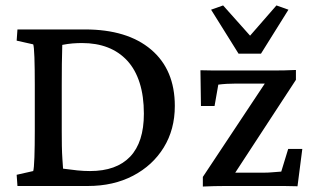

<svg xmlns="http://www.w3.org/2000/svg" viewBox="-20 -681 1147 703"><path d="M43.9 -573.2H291Q446.3 -573.2 533.2 -499.5Q620.1 -425.8 620.1 -293Q620.1 -207 579.6 -141.1Q539.1 -75.2 467.3 -37.6Q395.5 0 301.8 0H43.9L41 -41L101.6 -54.7Q104.5 -63.5 106 -105Q107.4 -146.5 107.4 -201.2V-371.1Q107.4 -430.7 106 -471.2Q104.5 -511.7 101.6 -518.6L41 -532.2ZM208 -516.6Q208 -508.8 207.5 -492.2Q207 -475.6 206.5 -446.8Q206.1 -418 206.1 -371.1V-201.2Q206.1 -172.9 206.5 -146.5Q207 -120.1 208.5 -98.6Q210 -77.1 210.9 -63.5Q239.3 -59.6 263.2 -57.1Q287.1 -54.7 309.6 -54.7Q406.2 -54.7 456.5 -107.4Q506.8 -160.2 506.8 -264.6Q506.8 -329.1 491.2 -377.9Q475.6 -426.8 445.8 -459Q416 -491.2 374.5 -507.3Q333 -523.4 280.3 -523.4Q263.7 -523.4 245.6 -522Q227.5 -520.5 208 -516.6ZM820.3 -16.6 817.4 -48.8H947.3Q962.9 -48.8 978.5 -50.3Q994.1 -51.8 1009.8 -52.7L1035.2 -135.7H1086.9L1069.3 1Q1044.9 0 1020 0Q995.1 0 975.6 0H805.7Q786.1 0 764.6 0.5Q743.2 1 722.7 2V-33.2L969.7 -405.3L968.8 -375H844.7Q826.2 -375 809.6 -374Q793 -373 779.3 -371.1L765.6 -293H715.8L713.9 -423.8Q739.3 -422.9 763.2 -422.9Q787.1 -422.9 805.7 -422.9H978.5Q999 -422.9 1020.5 -423.3Q1042 -423.8 1063.5 -424.8V-388.7ZM1036.1 -645.5 935.5 -484.4H853.5L752.9 -645.5L796.9 -661.1L925.8 -516.6H866.2L992.2 -661.1Z"/></svg>

Font: Crimson Pro Medium
Style: Regular
Weight: 500
Designer: Jacques Le Bailly
Foundry: Baron von Fonthausen
Version: Version 1.003